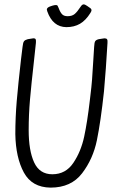

<svg xmlns="http://www.w3.org/2000/svg" viewBox="-20 -847 539 877"><path d="M406 -569 410 -633Q411 -653 415 -659Q419 -665 431 -668Q453 -672 457 -672Q466 -672 469 -667.5Q472 -663 471 -651Q464 -530 455 -430Q440 -291 422.5 -206Q405 -121 355 -55.5Q305 10 211 10Q126 9 89 -59Q52 -127 50 -234Q50 -310 56.5 -386Q63 -462 76 -576Q79 -595 83 -633Q85 -653 90 -659Q95 -665 107 -668Q129 -672 132 -672Q141 -672 143 -667.5Q145 -663 144 -651L135 -567Q123 -461 117 -392Q111 -323 111 -253Q111 -159 136 -105Q161 -51 219 -51Q280 -51 315 -103Q350 -155 364.5 -223Q379 -291 390 -386L394 -420Q401 -473 406 -569ZM289 -773Q309 -773 321 -783Q333 -793 348 -816Q355 -827 362 -827Q368 -827 378 -820Q380 -818 386.5 -814Q393 -810 395.5 -807Q398 -804 398 -800Q398 -796 393 -788Q372 -754 345.5 -738.5Q319 -723 283 -723Q221 -724 196 -795L194 -803Q194 -809 199.5 -813Q205 -817 219 -821Q229 -824 235 -824Q241 -824 243 -821Q245 -818 248 -810Q255 -791 263.5 -782Q272 -773 289 -773Z"/></svg>

Font: Farsan
Style: Regular
Weight: 400
Version: Version 1.001g;PS 1.001;hotconv 1.0.86;makeotf.lib2.5.63406 